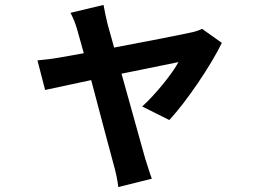

<svg xmlns="http://www.w3.org/2000/svg" viewBox="-20 -655 1040 779"><path d="M880 -481 800 -538C786 -531 767 -525 749 -522C710 -513 570 -486 443 -462L416 -559C410 -585 404 -612 400 -635L266 -603C277 -582 287 -558 294 -532L320 -439L224 -422C191 -416 164 -413 132 -410L163 -290L350 -330C386 -194 427 -38 442 16C450 44 457 77 460 104L596 70C588 50 575 5 569 -12L473 -356L704 -403C678 -354 608 -269 557 -223L667 -168C737 -243 838 -393 880 -481Z"/></svg>

Font: Noto Sans Mono CJK SC
Style: Bold
Weight: 700
Designer: Ryoko NISHIZUKA 西塚涼子 (kana, bopomofo & ideographs); Paul D. Hunt (Latin, Greek & Cyrillic); Sandoll Communications 산돌커뮤니
Foundry: Adobe
Version: Version 2.004;hotconv 1.0.118;makeotfexe 2.5.65603